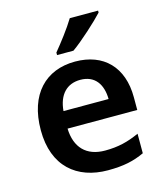

<svg xmlns="http://www.w3.org/2000/svg" viewBox="-115 -853 815 950"><g transform="rotate(-15 292.5 -378.0)"><path d="M477 -756V-766H332C305 -721 255 -656 224 -619V-606H308C358 -641 443 -719 477 -756ZM301 -552C151 -552 50 -452 50 -267C50 -82 162 10 321 10C402 10 454 -2 508 -27V-127C450 -101 400 -88 332 -88C236 -88 183 -144 180 -241H537V-306C537 -461 447 -552 301 -552ZM303 -458C378 -458 413 -405 414 -330H183C190 -413 234 -458 303 -458Z"/></g></svg>

Font: Noto Sans Georgian SemiBold
Style: Regular
Weight: 600
Designer: Monotype Design Team, Akaki Razmadze
Foundry: Google LLC
Version: Version 2.005